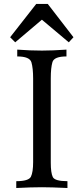

<svg xmlns="http://www.w3.org/2000/svg" viewBox="-20 -942 403 962"><path d="M317.9 0Q237.3 -3.9 190.4 -3.9Q135.7 -3.9 61.5 0V-34.2Q124 -34.2 135 -56.9Q146 -79.6 146 -129.9V-548.3Q146 -600.1 137.5 -629.6Q128.9 -659.2 66.4 -659.2V-693.4Q130.9 -688.5 190.4 -688.5Q242.7 -688.5 313 -693.4V-659.2Q251.5 -659.2 242.9 -631.1Q234.4 -603 234.4 -549.3V-127Q234.4 -75.7 244.6 -54.9Q254.9 -34.2 317.9 -34.2ZM324.7 -730 189.9 -843.3 56.2 -730 30.8 -755.4 161.6 -922.4H219.2L348.1 -755.4Z"/></svg>

Font: Kelvinch
Style: Regular
Weight: 400
Designer: Paul James MIller
Foundry: High-Logic / Made with FontCreator
Version: Version 3.30 September 23, 2016